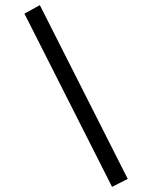

<svg xmlns="http://www.w3.org/2000/svg" viewBox="-20 -685 590 747"><path d="M416 42 75 -632 135 -665 477 11Z"/></svg>

Font: Inconsolata SemiExpanded
Style: Regular
Weight: 400
Width: 6
Monospace: yes
Designer: Raph Levien, Cyreal, Brenton Simpson
Foundry: Raph Levien, Cyreal, Google
Version: Version 3.000; ttfautohint (v1.8.2.53-6de2)